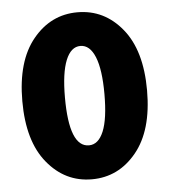

<svg xmlns="http://www.w3.org/2000/svg" viewBox="-46 -616 593 671"><g transform="rotate(-5 250.0 -281.0)"><path d="M406.2 -64.5Q343.8 11.7 250 11.7Q156.2 11.7 93.8 -64.5Q31.2 -140.6 31.2 -281.2Q31.2 -421.9 93.8 -498Q156.2 -574.2 250 -574.2Q343.8 -574.2 406.2 -498Q468.8 -421.9 468.8 -281.2Q468.8 -140.6 406.2 -64.5ZM250 -107.4Q283.2 -107.4 301.3 -150.9Q319.3 -194.3 319.3 -281.2Q319.3 -367.2 301.3 -411.6Q283.2 -456.1 250 -456.1Q216.8 -456.1 198.7 -411.6Q180.7 -367.2 180.7 -281.2Q180.7 -107.4 250 -107.4Z"/></g></svg>

Font: Gen Jyuu Gothic Monospace Bold
Style: Bold
Weight: 700
Designer: [Source Han Sans]
Ryoko NISHIZUKA  (kana & ideographs); Paul D. Hunt (Latin, Greek & Cyrillic); Wenlong ZHANG  (bopomofo
Version: Version 1.002.20150607